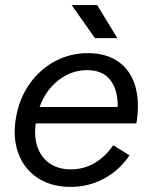

<svg xmlns="http://www.w3.org/2000/svg" viewBox="-20 -720 587 752"><path d="M42.3 -257Q54.5 -332.3 95.2 -390.5Q135.8 -448.7 196.6 -480.8Q257.3 -512.8 328.2 -511.8Q400.3 -510.7 446.8 -476.2Q493.2 -441.8 510.5 -380Q527.8 -318.2 514.2 -236.7H120Q112.7 -183.8 127.2 -143Q141.8 -102.2 175.2 -79.6Q208.7 -57 255.5 -56.7Q308.5 -56.2 351.7 -82.2Q394.8 -108.2 423.2 -151.2L487.2 -111.7Q447.7 -52.3 385.8 -19.6Q324 13.2 251.8 12Q178.5 10.8 126.4 -23.8Q74.3 -58.5 51.8 -119.3Q29.3 -180.2 42.3 -257ZM322.8 -445.3Q260.7 -445.8 209.8 -406.5Q159 -367.2 135 -300.8H441Q442 -368 412.2 -406.4Q382.5 -444.8 322.8 -445.3ZM260.7 -700.2H360.7L439.5 -570.7H351.8Z"/></svg>

Font: Oak Sans Light Italic
Style: Regular
Weight: 400
Italic angle: -9.5°
Foundry: Erik Kennedy, Walven
Version: Version 1.000;Glyphs 3.1.2 (3151)